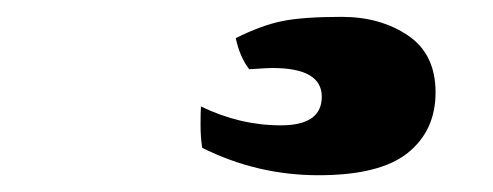

<svg xmlns="http://www.w3.org/2000/svg" viewBox="-20 19 588 229"><path d="M219.7 146Q266.1 168.5 314.9 168.5Q363.8 168.5 363.8 134.3Q363.8 100.1 304.7 100.1Q299.3 100.1 277.3 101.6Q266.1 87.4 261.2 64.5Q291.5 49.3 316.4 44.2Q341.3 39.1 387.5 39.1Q433.6 39.1 466.6 61.3Q499.5 83.5 499.5 129.2Q499.5 174.8 466.3 201.4Q433.1 228 359.9 228Q286.6 228 221.2 195.3Q219.2 183.6 219.2 167.7Q219.2 151.9 219.7 146Z"/></svg>

Font: Emblema One
Style: Regular
Weight: 400
Designer: Riccardo De Franceschi
Foundry: Riccardo De Franceschi
Version: Version 1.003